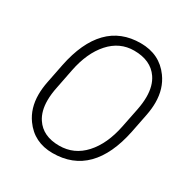

<svg xmlns="http://www.w3.org/2000/svg" viewBox="-168 -859 974 1008"><g transform="rotate(30 319.5 -355.0)"><path d="M285.5 10.5Q173.5 10.5 111.5 -76.5Q68.5 -136.5 68.5 -219.5Q68.5 -257 77 -299.5L100 -415.5Q130.5 -566.5 205.5 -643.8Q280.5 -721 399.5 -721Q514 -721 577 -634Q621.5 -573 621.5 -488.5Q621.5 -452.5 613.5 -411L590.5 -295Q559.5 -143.5 483.2 -66.5Q407 10.5 285.5 10.5ZM296 -40.5Q386.5 -40.5 448.5 -108.8Q510.5 -177 534 -295L557.5 -412Q566 -455 566 -491Q566 -558.5 536 -602.5Q490 -670 389 -670Q302 -670 241 -601.8Q180 -533.5 157 -416.5L134 -299.5Q124.5 -254.5 124.5 -216.5Q124.5 -151 153 -108Q197.5 -40.5 296 -40.5Z"/></g></svg>

Font: Roberto Sans Light
Style: Italic
Weight: 300
Italic angle: -11°
Designer: Google
Version: Version 1.00;June 11, 2020;FontCreator 12.0.0.2522 64-bit; t